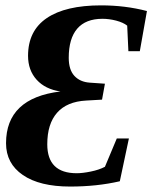

<svg xmlns="http://www.w3.org/2000/svg" viewBox="-20 -682 565 712"><path d="M2.4 -150.9Q2.4 -318.4 204.1 -342.8Q147.9 -351.1 116 -386.2Q84 -421.4 84 -475.1Q84 -567.9 153.6 -615Q223.1 -662.1 355 -662.1Q444.3 -662.1 524.9 -641.1L498.5 -492.2H456.1L451.7 -586.9Q437 -598.6 410.9 -605.5Q384.8 -612.3 359.9 -612.3Q297.9 -612.3 266.4 -575.7Q234.9 -539.1 234.9 -467.8Q234.9 -423.3 255.9 -400.6Q276.9 -377.9 313 -375.5L369.1 -371.6L358.4 -312.5L299.3 -309.1Q228 -305.2 191.7 -263.9Q155.3 -222.7 155.3 -147Q155.3 -39.6 264.6 -39.6Q286.1 -39.6 316.9 -45.9Q347.7 -52.2 369.1 -63.5L413.1 -168.5H458L424.3 -9.8Q339.4 9.8 240.2 9.8Q127 9.8 64.7 -33Q2.4 -75.7 2.4 -150.9Z"/></svg>

Font: Liberation Serif
Style: Bold Italic
Weight: 700
Italic angle: -16.333°
Designer: Steve Matteson
Foundry: Ascender Corporation
Version: Version 2.1.5